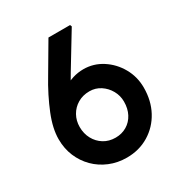

<svg xmlns="http://www.w3.org/2000/svg" viewBox="-167 -833 900 954"><g transform="rotate(-30 282.5 -356.0)"><path d="M38 -249Q38 -279 45.5 -313Q53 -347 68.5 -385.5Q84 -424 105 -466Q126 -508 154 -554L247 -712H371L375 -702L256 -506Q227 -458 205 -415.5Q183 -373 167.5 -334.5Q152 -296 142 -260L115 -351Q130 -383 152 -409Q174 -435 201 -453Q228 -471 257.5 -480Q287 -489 318 -489Q376 -489 425 -457.5Q474 -426 503.5 -374Q533 -322 533 -260Q533 -185 501.5 -126.5Q470 -68 414 -34Q358 0 287 0Q234 0 188.5 -19Q143 -38 109.5 -71.5Q76 -105 57 -150Q38 -195 38 -249ZM413 -249Q413 -283 396.5 -312.5Q380 -342 352 -360.5Q324 -379 289 -379Q251 -379 221.5 -361.5Q192 -344 175.5 -314.5Q159 -285 159 -249Q159 -211 175.5 -180.5Q192 -150 221 -132Q250 -114 288 -114Q324 -114 352.5 -131Q381 -148 397 -178.5Q413 -209 413 -249Z"/></g></svg>

Font: Our Lexend Medium
Style: Regular
Weight: 500
Designer: Bonnie Shaver-Troup, Thomas Jockin
Foundry: Lexend
Version: Version 1.007